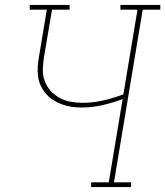

<svg xmlns="http://www.w3.org/2000/svg" viewBox="-20 -755 667 775"><path d="M348 0V-19H419L475 -355Q435 -340 393 -330.5Q351 -321 309 -321Q288 -321 268 -324Q248 -327 229.5 -334Q211 -341 194.5 -351.5Q178 -362 165.5 -376.5Q153 -391 144.5 -409Q136 -427 133.5 -447Q131 -467 132.5 -488Q134 -509 138 -530L169 -716H100V-735H261V-716H190L158 -527Q154 -502 153 -477Q152 -452 160 -429.5Q168 -407 183.5 -389.5Q199 -372 219.5 -360.5Q240 -349 264 -344.5Q288 -340 313 -340Q355 -340 396.5 -349.5Q438 -359 478 -374L535 -716H466V-735H627V-716H556L440 -19H509V0Z"/></svg>

Font: Iosevka Slab Thin Extended
Style: Italic
Weight: 100
Width: 7
Italic angle: -9°
Monospace: yes
Designer: Belleve Invis
Foundry: Belleve Invis
Version: Version 11.1.0; ttfautohint (v1.8.3)